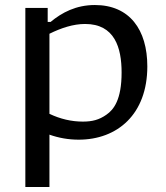

<svg xmlns="http://www.w3.org/2000/svg" viewBox="-20 -545 660 765"><path d="M567 -280.5C567 -426.5 496.5 -525 358 -525C283 -525 226.5 -495 181.5 -457.5H170V-513.5H81V200H177V-8.5C213.5 4.5 252.5 11.5 293.5 11.5C447.5 11.5 567 -89.5 567 -280.5ZM177 -91.5V-410.5C223.5 -433.5 272 -449.5 319 -449.5C437 -449.5 464.5 -355 464.5 -256C464.5 -147.5 433 -108 404 -88C375 -67.5 347.5 -60.5 310 -60.5C264.5 -60.5 220 -71 177 -91.5Z"/></svg>

Font: Monaspace Argon
Style: Regular
Weight: 400
Designer: Riley Cran & the Lettermatic Team
Foundry: Lettermatic
Version: Version 1.200 (Monaspace Argon)